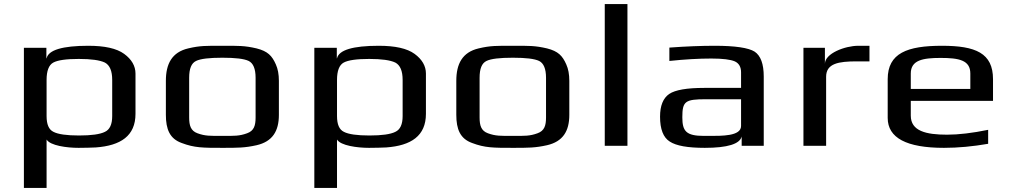

<svg xmlns="http://www.w3.org/2000/svg" viewBox="-20 -720 4997 948"><path d="M368 10C401 10 429 9 453 8C576 -1 649 -49 649 -158V-357C649 -394 630 -427 593 -454C556 -481 497 -494 416 -494C288 -494 219 -473 210 -432H209V-484H98V208H210V-31C228 -1 310 10 368 10ZM534 -147C534 -106 522 -80 498 -69C474 -57 432 -51 370 -51C309 -51 267 -57 244 -69C221 -80 210 -106 210 -147V-325C210 -370 221 -399 243 -411C265 -423 307 -429 369 -429C430 -429 473 -423 498 -411C522 -398 534 -370 534 -325Z M1357 -321C1357 -353 1352 -380 1342 -402C1323 -445 1302 -467 1247 -481C1187 -495 1157 -494 1078 -494C999 -494 968 -495 909 -481C829 -462 799 -405 799 -321V-153C799 -82 818 -35 877 -14C940 10 982 10 1078 10C1154 10 1189 10 1247 -3C1325 -21 1357 -72 1357 -153ZM1242 -140C1242 -100 1234 -74 1200 -62C1162 -48 1137 -49 1078 -49C1018 -49 993 -48 955 -62C922 -74 914 -100 914 -140V-336C914 -381 925 -408 948 -419C970 -430 1014 -435 1078 -435C1142 -435 1185 -430 1208 -419C1230 -408 1242 -381 1242 -336Z M1802 10C1835 10 1863 9 1887 8C2010 -1 2083 -49 2083 -158V-357C2083 -394 2064 -427 2027 -454C1990 -481 1931 -494 1850 -494C1722 -494 1653 -473 1644 -432H1643V-484H1532V208H1644V-31C1662 -1 1744 10 1802 10ZM1968 -147C1968 -106 1956 -80 1932 -69C1908 -57 1866 -51 1804 -51C1743 -51 1701 -57 1678 -69C1655 -80 1644 -106 1644 -147V-325C1644 -370 1655 -399 1677 -411C1699 -423 1741 -429 1803 -429C1864 -429 1907 -423 1932 -411C1956 -398 1968 -370 1968 -325Z M2791 -321C2791 -353 2786 -380 2776 -402C2757 -445 2736 -467 2681 -481C2621 -495 2591 -494 2512 -494C2433 -494 2402 -495 2343 -481C2263 -462 2233 -405 2233 -321V-153C2233 -82 2252 -35 2311 -14C2374 10 2416 10 2512 10C2588 10 2623 10 2681 -3C2759 -21 2791 -72 2791 -153ZM2676 -140C2676 -100 2668 -74 2634 -62C2596 -48 2571 -49 2512 -49C2452 -49 2427 -48 2389 -62C2356 -74 2348 -100 2348 -140V-336C2348 -381 2359 -408 2382 -419C2404 -430 2448 -435 2512 -435C2576 -435 2619 -430 2642 -419C2664 -408 2676 -381 2676 -336Z M3078 0V-700H2966V0Z M3751 0V-342C3751 -404 3736 -445 3706 -465C3676 -484 3610 -494 3509 -494C3442 -494 3367 -491 3285 -485V-419C3361 -427 3431 -431 3492 -431C3549 -431 3587 -426 3608 -417C3628 -408 3639 -390 3639 -363V-286H3457C3371 -286 3314 -276 3284 -256C3254 -235 3239 -198 3239 -144C3239 -82 3255 -41 3287 -21C3319 0 3376 10 3460 10C3572 10 3633 -9 3642 -46V0ZM3349 -141C3349 -220 3363 -230 3465 -230H3639V-98C3639 -47 3543 -49 3479 -49H3456C3368 -49 3349 -72 3349 -141Z M4053 -405V-484H3947V0H4059V-341C4059 -407 4121 -417 4210 -417H4273V-494H4218C4152 -494 4053 -456 4053 -405Z M4631 -494C4460 -494 4363 -458 4363 -329V-138C4363 -39 4456 10 4641 10C4711 10 4784 3 4859 -10V-79C4781 -63 4713 -55 4656 -55C4552 -55 4477 -73 4477 -149V-222H4883V-329C4883 -458 4797 -494 4631 -494ZM4624 -434C4715 -434 4771 -423 4771 -357V-281H4477V-357C4477 -423 4536 -434 4624 -434Z"/></svg>

Font: Gamestation Extended
Style: Regular
Weight: 400
Width: 7
Designer: Jonas Hecksher
Foundry: Jonas Hecksher, Playtypeª, e-types AS
Version: Version 1.003